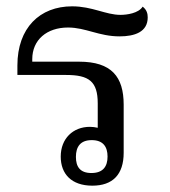

<svg xmlns="http://www.w3.org/2000/svg" viewBox="-20 -577 537 607"><path d="M195 -490C251 -490 293 -462 358 -462C406 -462 447 -476 447 -522C447 -534 444 -546 431 -556C418 -535 381 -530 361 -530C314 -530 272 -557 208 -557C106 -557 35 -489 35 -370V-340H189C261 -340 289 -320 289 -250V-173C281 -175 272 -176 264 -176C211 -176 172 -139 172 -82C172 -27 206 10 272 10C336 10 371 -25 371 -94V-246C371 -334 333 -382 230 -382H82V-390C82 -451 128 -490 195 -490ZM269 -30C233 -30 220 -50 220 -81C220 -113 234 -134 270 -134C306 -134 320 -113 320 -82C320 -51 306 -30 269 -30Z"/></svg>

Font: Noto Serif Thai
Style: Regular
Weight: 400
Designer: Monotype Design Team
Foundry: Monotype Imaging Inc.
Version: Version 1.901